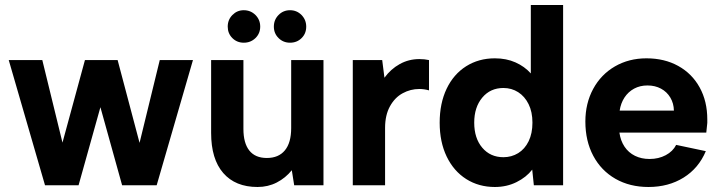

<svg xmlns="http://www.w3.org/2000/svg" viewBox="-20 -740 2876 767"><path d="M14.9 -500H149L229.6 -170.3L319.3 -500H449.9L537.5 -169.3L618.2 -500H750.8L605.9 0H467.8L381.1 -311.7L293.9 0H159.8Z M1272.2 0H1155.2L1145.7 -60Q1120.7 -29 1085.7 -11Q1050.7 7 1008.8 7Q920.3 7 871.8 -48.8Q823.4 -104.5 823.4 -209V-500H952.4V-225Q952.4 -168.2 976 -138.6Q999.7 -108.9 1046 -108.9Q1092.9 -108.9 1118 -139.3Q1143.2 -169.7 1143.2 -228.5V-500H1272.2ZM889.7 -633.7Q889.7 -661.1 908.5 -680.2Q927.3 -699.2 953.7 -699.2Q981.2 -699.2 1000.4 -680.2Q1019.5 -661.1 1019.5 -633.7Q1019.5 -606.4 1000.5 -587.9Q981.4 -569.4 954 -569.4Q926.7 -569.4 908.2 -587.9Q889.7 -606.4 889.7 -633.7ZM1074 -633.7Q1074 -661.1 1092.8 -680.2Q1111.6 -699.2 1138.6 -699.2Q1165.7 -699.2 1184.5 -680.1Q1203.3 -661 1203.3 -633.5Q1203.3 -606 1184.7 -587.7Q1166.2 -569.4 1138.6 -569.4Q1111.6 -569.4 1092.8 -587.9Q1074 -606.4 1074 -633.7Z M1389.3 -500H1506.8L1515.8 -429.5Q1540.8 -464 1576.8 -484Q1612.8 -504 1655.3 -504Q1676.3 -504 1693.8 -500V-379Q1674.4 -384.5 1654.8 -384.5Q1619.8 -384.5 1588.6 -367.5Q1557.3 -350.6 1537.8 -315.3Q1518.3 -280.1 1518.3 -229.1V0H1389.3Z M1736.4 -250Q1736.4 -327 1764.1 -385.3Q1791.9 -443.5 1842.1 -475.3Q1892.4 -507 1956.8 -507Q2002.7 -507 2039.1 -490.8Q2075.6 -474.6 2100.5 -446.7V-720H2229.5V0H2112.6L2106.1 -62.4Q2082.6 -31.9 2043.4 -12.5Q2004.2 7 1956.8 7Q1892.6 7 1842.5 -24.7Q1792.4 -56.5 1764.4 -114.6Q1736.4 -172.8 1736.4 -250ZM2107 -250Q2107 -292.9 2091.6 -324Q2076.2 -355.1 2050 -371.8Q2023.8 -388.5 1991 -388.5Q1938.7 -388.5 1906.6 -350.1Q1874.4 -311.7 1874.4 -250.1Q1874.4 -187.7 1906.6 -149.9Q1938.7 -112 1991.2 -112Q2023.4 -112 2050 -128.2Q2076.5 -144.5 2091.8 -175.8Q2107 -207.1 2107 -250Z M2318.4 -254.5Q2318.4 -327 2349.6 -384.8Q2380.9 -442.5 2436.6 -474.8Q2492.4 -507 2562.4 -507Q2634.5 -507 2689.5 -476.5Q2744.5 -446 2775 -390.7Q2805.5 -335.5 2805.5 -262.9V-248.9Q2804.5 -237.9 2803.5 -229.9Q2802.5 -222 2801.5 -210.4H2454.4Q2458.9 -178.1 2474.8 -154.2Q2490.8 -130.3 2516.5 -117.6Q2542.1 -104.9 2575 -104.9Q2610.9 -104.9 2639.5 -120.1Q2668.1 -135.3 2681.1 -161.2L2799.6 -136.2Q2771.1 -68.1 2710.8 -30.5Q2650.5 7 2570.5 7Q2495.9 7 2438.6 -25.7Q2381.4 -58.5 2349.9 -117.7Q2318.4 -177 2318.4 -254.5ZM2566.5 -398.6Q2536.6 -398.6 2513.1 -385.9Q2489.7 -373.2 2474.8 -350.6Q2459.9 -327.9 2455.4 -298.1H2672.1Q2671.6 -326.9 2657.9 -350.1Q2644.2 -373.2 2620.5 -385.9Q2596.9 -398.6 2566.5 -398.6Z"/></svg>

Font: AF Albert Sans Medium
Style: Regular
Weight: 500
Designer: Andreas Rasmussen
Foundry: a.Foundry
Version: Version 1.300;Glyphs 3.2 (3231)